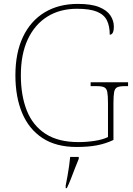

<svg xmlns="http://www.w3.org/2000/svg" viewBox="-20 -744 684 985"><path d="M373 10Q267 10 197.5 -36Q128 -82 93.5 -164.5Q59 -247 59 -358Q59 -473 98 -555Q137 -637 209 -680.5Q281 -724 379 -724Q449 -724 489 -707.5Q529 -691 546.5 -664.5Q564 -638 564 -608Q564 -586 558.5 -576Q553 -566 543 -566Q543 -610 528.5 -639.5Q514 -669 477.5 -684Q441 -699 375 -699Q287 -699 222.5 -658.5Q158 -618 122.5 -542Q87 -466 87 -358Q87 -254 117.5 -177Q148 -100 213.5 -57.5Q279 -15 383 -15Q425 -15 466.5 -21.5Q508 -28 534 -41V-214Q534 -253 530.5 -271.5Q527 -290 515 -296Q503 -302 478 -302H445V-322H637V-302H618Q593 -302 581 -296Q569 -290 565.5 -271.5Q562 -253 562 -214V-26Q522 -7 477.5 1.5Q433 10 373 10ZM317 208Q322 183 326.5 157.5Q331 132 334.5 107.5Q338 83 340 61H384V71Q375 92 364.5 119.5Q354 147 343.5 174Q333 201 323 221H317Z"/></svg>

Font: Noto Serif Gujarati Thin
Style: Regular
Weight: 250
Version: Version 2.102